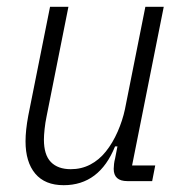

<svg xmlns="http://www.w3.org/2000/svg" viewBox="-20 -532 544 564"><path d="M181 -512 117 -191Q113 -172 111 -153Q109 -134 109 -122Q109 -77 129.5 -56Q150 -35 188 -35Q219 -35 245 -48.5Q271 -62 291 -87Q311 -112 325.5 -145Q340 -178 347 -211L407 -512H461L368 -46H436L427 0H354Q314 0 314 -36Q314 -42 315 -50.5Q316 -59 318 -66L325 -102H318Q272 12 167 12Q112 12 83.5 -22Q55 -56 55 -117Q55 -149 63 -192L127 -512Z"/></svg>

Font: IBM Plex Sans Cond Light
Style: Italic
Weight: 300
Width: 3
Italic angle: -11°
Designer: Mike Abbink, Paul van der Laan, Pieter van Rosmalen
Foundry: Bold Monday
Version: Version 1.3